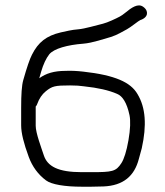

<svg xmlns="http://www.w3.org/2000/svg" viewBox="-20 -710 623 726"><path d="M120.4 -316C128.1 -337.5 139.1 -353.5 153.1 -364.8C177.3 -384.3 187.3 -387 245.1 -387C266 -387 283.6 -385.8 297.8 -383.6L298.4 -383.5L299.1 -383.4C350 -378.1 391.8 -368.6 422.4 -355.2L423 -354.8L423.7 -354.6C442.7 -346.7 459.7 -322.1 469.7 -274.5C474 -253.5 473 -221.6 465.7 -179.6C458.4 -137.6 448.9 -108.5 439.1 -93.3C418.4 -61.3 404.7 -59 325 -59H289.3C199.8 -59 159.2 -80.7 145.5 -123.2C137 -149.5 115 -206.8 115 -234.2V-307.2C120.6 -313.4 120 -316.1 120.4 -316ZM135.3 -438.1C143.8 -467.3 154.4 -489.5 166.4 -504.8C184.3 -526.4 235.6 -540.3 294.9 -544.8C329.7 -547.5 376.1 -564 399.1 -570.2C423.2 -577.6 445.1 -591.6 459.9 -599.3C474.5 -607 504.5 -632 510.7 -634.2C522.8 -637.8 541.2 -648.8 534.5 -668.4C532.1 -675.1 527.2 -680.3 521 -684.6C501.6 -698.2 477.4 -681.6 452.8 -661.1C445.8 -655.3 439.1 -650.7 432.8 -647.3C418.5 -639.7 387 -624.7 369.4 -620.4C346 -614.8 299.7 -601 276.1 -599.2C248.3 -597 232.9 -592.2 209.8 -587.5C155.2 -574.7 124.3 -550.1 100.9 -503.2C92.3 -486.8 81.7 -455.4 67.9 -407C62.2 -387 60 -353 60 -302.5V-235.9C60 -207 69.8 -167.8 88.7 -116.7C102.2 -80.1 124 -50.3 153.8 -28C174.8 -12.2 225.8 -4 289.3 -4H325C339.2 -4 354.6 -4.3 371.3 -5C446.9 -8.2 488.4 -44.9 505 -109.1C508.9 -124.4 512.6 -137.7 515.9 -148.9L516 -149.3L516.1 -149.6C535.1 -235.3 531.1 -303.2 499.7 -354.6C474.1 -398.8 415.3 -425.8 294.6 -439.2C269.7 -442 248.7 -443 226.8 -442C184.5 -441.8 154.3 -432.8 128.5 -414.1C130 -419.8 132.8 -429.5 135.3 -438.1Z"/></svg>

Font: MewTooHand
Style: BdWide
Weight: 400
Designer: Mew Too, Robert Jablonski
Version: Version 0.77